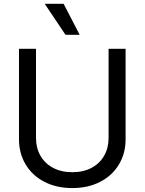

<svg xmlns="http://www.w3.org/2000/svg" viewBox="-20 -959 747 992"><path d="M628.9 -707V-239.3Q628.9 -167 594.7 -109.6Q560.5 -52.2 498 -19.8Q435.5 12.7 353.5 12.7Q271.5 12.7 209 -19.8Q146.5 -52.2 112.3 -109.6Q78.1 -167 78.1 -239.3V-707H166V-246.1Q166 -194.8 188.7 -154.8Q211.4 -114.7 253.9 -92Q296.4 -69.3 353.5 -69.3Q411.1 -69.3 453.4 -92Q495.6 -114.7 518.3 -154.8Q541 -194.8 541 -246.1V-707ZM210.9 -939.5H308.6L391.6 -779.3H318.4Z"/></svg>

Font: Pretendard GOV
Style: Regular
Weight: 400
Designer: Base glyphs from Inter by Rasmus Andersson; Hangeul glyphs from Noto Sans CJK(Source Han Sans) by Jang Soo-young and Kan
Foundry: Kil Hyung-jin
Version: Version 1.309